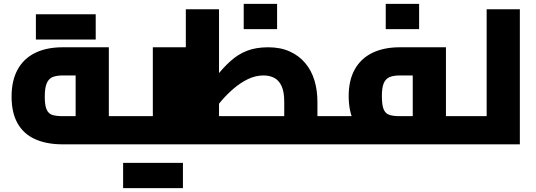

<svg xmlns="http://www.w3.org/2000/svg" viewBox="-20 -748 2780 995"><path d="M305 0Q221 0 161.5 -27Q102 -54 71 -109Q40 -164 40 -247Q40 -330 71 -387Q102 -444 161.5 -473.5Q221 -503 305 -503H544V-79H372V-381L400 -357H305Q277 -357 256 -350Q235 -343 223.5 -319.5Q212 -296 212 -247Q212 -201 222 -179.5Q232 -158 252.5 -152Q273 -146 305 -146H648V0ZM648 0V-146Q653 -146 656.5 -141Q660 -136 662.5 -126.5Q665 -117 666.5 -103.5Q668 -90 668 -73Q668 -56 666.5 -42.5Q665 -29 662.5 -19.5Q660 -10 656.5 -5Q653 0 648 0ZM166 -543V-674H339V-543ZM303 -543V-674H476V-543Z M944 0V-146H1080V0ZM1080 0V-146Q1085 -146 1088.5 -141Q1092 -136 1094.5 -126.5Q1097 -117 1098.5 -103.5Q1100 -90 1100 -73Q1100 -56 1098.5 -42.5Q1097 -29 1094.5 -19.5Q1092 -10 1088.5 -5Q1085 0 1080 0ZM578 0V-146H879L772 -57V-503H944V0ZM578 0Q573 0 569 -5Q565 -10 563 -19.5Q561 -29 559.5 -42.5Q558 -56 558 -73Q558 -96 560 -112Q562 -128 566.5 -137Q571 -146 578 -146ZM618 227V96H791V227ZM755 227V96H928V227Z M1608 0V-146H1711V0ZM872 0V-146H1594L1453 -27V-220Q1453 -272 1439.5 -301.5Q1426 -331 1402 -344Q1378 -357 1346 -357Q1304 -357 1265 -338Q1226 -319 1192 -290Q1158 -261 1129.5 -228Q1101 -195 1079.5 -166.5Q1058 -138 1045 -122L1012 -235Q1059 -298 1097.5 -347.5Q1136 -397 1175 -432Q1214 -467 1260.5 -485Q1307 -503 1370 -503Q1433 -503 1481 -481.5Q1529 -460 1561.5 -421.5Q1594 -383 1609.5 -331.5Q1625 -280 1625 -220V0ZM943 -146V-700H1115V-146ZM872 0Q867 0 863 -5Q859 -10 857 -19.5Q855 -29 853.5 -42.5Q852 -56 852 -73Q852 -96 854 -112Q856 -128 860.5 -137Q865 -146 872 -146ZM1711 0V-146Q1717 -146 1720.5 -141Q1724 -136 1726.5 -126.5Q1729 -117 1730 -103.5Q1731 -90 1731 -73Q1731 -56 1730 -42.5Q1729 -29 1726.5 -19.5Q1724 -10 1720.5 -5Q1717 0 1711 0ZM1243 -597V-728H1416V-597Z M2291 0V-146H2394V0ZM1711 0V-146H2152L2119 -118V-381L2148 -357H2052Q2017 -357 1997 -347.5Q1977 -338 1968 -315Q1959 -292 1959 -251Q1959 -204 1968 -182Q1977 -160 1997 -153Q2017 -146 2052 -146V-7Q1968 -7 1908.5 -32Q1849 -57 1818 -111Q1787 -165 1787 -251Q1787 -331 1818 -387.5Q1849 -444 1908.5 -473.5Q1968 -503 2052 -503H2291V0ZM1711 0Q1706 0 1702 -5Q1698 -10 1696 -19.5Q1694 -29 1692.5 -42.5Q1691 -56 1691 -73Q1691 -96 1693 -112Q1695 -128 1699.5 -137Q1704 -146 1711 -146ZM2394 0V-146Q2400 -146 2403.5 -141Q2407 -136 2409.5 -126.5Q2412 -117 2413 -103.5Q2414 -90 2414 -73Q2414 -56 2413 -42.5Q2412 -29 2409.5 -19.5Q2407 -10 2403.5 -5Q2400 0 2394 0ZM1979 -597V-728H2152V-597Z M2502 0V-700H2674V0ZM2394 0V-146H2502V0ZM2394 0Q2389 0 2385 -5Q2381 -10 2379 -19.5Q2377 -29 2375.5 -42.5Q2374 -56 2374 -73Q2374 -96 2376 -112Q2378 -128 2382.5 -137Q2387 -146 2394 -146Z"/></svg>

Font: Cairo Play Black
Style: Regular
Weight: 900
Version: Version 3.119